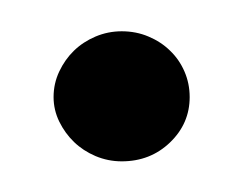

<svg xmlns="http://www.w3.org/2000/svg" viewBox="-20 -279 157 124"><path d="M14.6 -216.3Q14.6 -225.1 18.3 -232.9Q22 -240.7 27.8 -246.3Q33.7 -252 41.7 -255.4Q49.8 -258.8 58.6 -258.8Q67.9 -258.8 75.9 -255.4Q84 -252 89.8 -246.3Q95.7 -240.7 99.1 -232.9Q102.5 -225.1 102.5 -216.3Q102.5 -199.2 89.8 -187Q77.1 -174.8 58.6 -174.8Q49.8 -174.8 41.7 -178.2Q33.7 -181.6 27.8 -187.3Q22 -192.9 18.3 -200.4Q14.6 -208 14.6 -216.3Z"/></svg>

Font: Tulpen One
Style: Regular
Weight: 400
Designer: Naima Ben Ayed
Foundry: Naima Ben Ayed, Anton Koovit
Version: Version 1.002